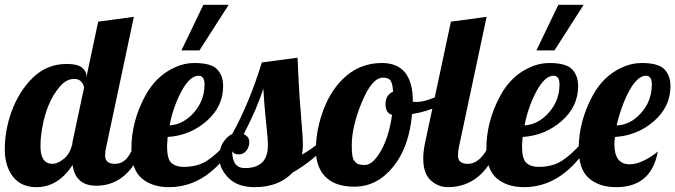

<svg xmlns="http://www.w3.org/2000/svg" viewBox="-33 -770 2800 796"><path d="M268.1 -85.9Q207.5 5.9 118.4 5.9Q29.3 5.9 -2 -79.6Q-13.2 -110.4 -13.2 -149.7Q-13.2 -189 -6.3 -228.3Q0.5 -267.6 14.6 -306.6Q45.9 -392.6 104 -448.7Q162.1 -504.9 244.1 -504.9Q287.1 -504.9 306.2 -490.5Q325.2 -476.1 325.2 -454.1V-450.2L374 -680.2L522 -700.2L407.2 -160.2Q402.8 -143.1 402.8 -125Q402.8 -90.8 443.8 -90.8Q500 -90.8 524.9 -179.2H566.9Q504.4 0 366.2 0Q279.8 0 268.1 -85.9ZM134.8 -163.6Q134.8 -90.8 184.6 -90.8Q205.6 -90.8 231.2 -111.1Q256.8 -131.3 267.1 -173.8V-179.2L315.9 -408.2Q306.6 -442.9 274.9 -442.9Q243.2 -442.9 216.8 -413.1Q153.3 -341.3 137.2 -207Q134.8 -186.5 134.8 -163.6Z M942.9 -179.2Q830.6 5.9 668 5.9Q596.7 5.9 554.2 -31Q511.7 -67.9 511.7 -152.8Q511.7 -267.1 569.8 -374Q614.3 -455.6 690.9 -490.2Q730.5 -508.8 772.9 -508.8Q842.3 -508.8 867.2 -482.7Q892.1 -456.5 892.1 -413.1Q892.1 -327.6 823.2 -267.8Q754.4 -208 662.1 -202.1Q659.7 -173.8 659.7 -162.1Q659.7 -110.8 677.7 -94.5Q695.8 -78.1 728.5 -78.1Q786.1 -78.1 825.4 -103.8Q864.7 -129.4 908.7 -179.2ZM814.9 -419.9Q814.9 -456.1 790 -456.1Q753.4 -455.1 719.2 -391.4Q685.1 -327.6 669.9 -250Q727.5 -253.9 771.2 -303.7Q814.9 -353.5 814.9 -419.9ZM719.2 -561 810.1 -750H915L793.9 -561Z M1332.5 -179.2Q1270.5 -106.9 1179.7 -54.2Q1123 5.9 1022.5 5.9Q952.1 5.9 914.3 -32.5Q876.5 -70.8 876.5 -114Q876.5 -157.2 893.1 -181.2Q909.7 -205.1 929.7 -214.8Q1000 -340.8 1052.7 -511.2L1200.7 -530.8Q1204.6 -437 1208.5 -374L1220.7 -215.3Q1222.7 -191.9 1222.7 -168.9Q1222.7 -146 1218.8 -128.9Q1262.7 -154.3 1290.5 -179.2ZM981.9 -73.2Q1077.6 -73.2 1077.6 -166Q1077.6 -191.9 1073.7 -227.1L1067.9 -284.2Q1062.5 -338.9 1058.6 -402.8Q1033.2 -320.8 977.5 -213.9Q1000.5 -203.1 1000.5 -181.9Q1000.5 -160.6 988.5 -145.3Q976.6 -129.9 956.3 -129.9Q936 -129.9 929.7 -143.1Q929.7 -73.2 981.9 -73.2Z M1852.5 -379.9Q1792 -316.4 1675.3 -296.9Q1663.6 -160.2 1596.7 -78.1Q1529.8 3.9 1436.5 3.9Q1321.3 3.9 1288.1 -81.1Q1276.4 -110.8 1276.4 -147Q1276.4 -183.1 1282.5 -220.5Q1288.6 -257.8 1301.8 -297.4Q1331.5 -386.7 1388.2 -442.4Q1455.6 -508.8 1550.3 -508.8Q1678.7 -508.8 1678.7 -349.1V-348.1Q1683.6 -347.2 1695.3 -347.2Q1722.2 -347.2 1764.4 -364.3Q1806.6 -381.3 1843.8 -407.2ZM1592.3 -293.9Q1565.4 -300.8 1565.4 -338.4Q1565.4 -376 1596.7 -390.1Q1594.7 -421.9 1586.7 -435.1Q1578.6 -448.2 1555.2 -448.2Q1509.3 -448.2 1467.3 -346.9Q1425.3 -245.6 1425.3 -167Q1425.3 -118.7 1434.1 -105.7Q1442.9 -92.8 1452.6 -89.4Q1462.4 -85.9 1479 -85.9Q1513.2 -85.9 1546.9 -146Q1580.6 -206.1 1592.3 -293.9Z M2038.6 -179.2Q1974.1 5.9 1823.2 5.9Q1783.7 5.9 1752.4 -22.5Q1721.7 -50.8 1721.7 -113.8Q1721.7 -142.1 1729.5 -179.2L1836.4 -680.2L1984.4 -700.2L1869.6 -160.2Q1865.7 -142.1 1865.7 -124.5Q1865.7 -90.8 1906.2 -90.8Q1935.5 -90.8 1960.7 -116.2Q1985.8 -141.6 1996.6 -179.2Z M2414.6 -179.2Q2302.2 5.9 2139.6 5.9Q2068.4 5.9 2025.9 -31Q1983.4 -67.9 1983.4 -152.8Q1983.4 -267.1 2041.5 -374Q2085.9 -455.6 2162.6 -490.2Q2202.1 -508.8 2244.6 -508.8Q2314 -508.8 2338.9 -482.7Q2363.8 -456.5 2363.8 -413.1Q2363.8 -327.6 2294.9 -267.8Q2226.1 -208 2133.8 -202.1Q2131.3 -173.8 2131.3 -162.1Q2131.3 -110.8 2149.4 -94.5Q2167.5 -78.1 2200.2 -78.1Q2257.8 -78.1 2297.1 -103.8Q2336.4 -129.4 2380.4 -179.2ZM2286.6 -419.9Q2286.6 -456.1 2261.7 -456.1Q2225.1 -455.1 2190.9 -391.4Q2156.7 -327.6 2141.6 -250Q2199.2 -253.9 2242.9 -303.7Q2286.6 -353.5 2286.6 -419.9ZM2190.9 -561 2281.7 -750H2386.7L2265.6 -561Z M2514.2 -171.9Q2514.2 -88.9 2577.6 -88.9Q2605.5 -88.9 2637.9 -105Q2670.4 -121.1 2694.3 -142.1Q2667.5 5.9 2521.5 5.9Q2451.2 5.9 2408.7 -31Q2366.2 -67.9 2366.2 -152.8Q2366.2 -267.1 2424.3 -374Q2468.8 -455.6 2545.4 -490.2Q2585 -508.8 2627.4 -508.8Q2696.8 -508.8 2721.7 -482.7Q2746.6 -456.5 2746.6 -413.1Q2746.6 -327.1 2678 -267.6Q2609.4 -208 2516.6 -202.1Q2514.2 -188.5 2514.2 -171.9ZM2669.4 -419.9Q2669.4 -456.1 2644.5 -456.1Q2597.2 -454.1 2553.2 -345.7Q2534.7 -299.3 2523.4 -250Q2581.1 -252 2625.2 -302Q2669.4 -352.1 2669.4 -419.9Z"/></svg>

Font: UVF Lobster12
Style: Regular
Weight: 400
Designer: Pablo Impallari
Foundry: Pablo Impallari. www.impallari.com
Version: Version 1.004